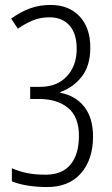

<svg xmlns="http://www.w3.org/2000/svg" viewBox="-20 -745 454 776"><path d="M170 11Q132 11 95 5.5Q58 0 28 -12V-65Q58 -52 89.5 -45.5Q121 -39 165 -39Q231 -39 265 -80Q299 -121 299 -196Q299 -273 255 -309Q211 -345 137 -345H102V-394H142Q211 -394 250.5 -437Q290 -480 290 -547Q290 -610 260.5 -642.5Q231 -675 180 -675Q142 -675 111.5 -662Q81 -649 52 -629L25 -670Q65 -698 102.5 -711.5Q140 -725 185 -725Q258 -725 301.5 -679Q345 -633 345 -553Q345 -480 311 -436Q277 -392 224 -373V-370Q286 -358 321 -313Q356 -268 356 -193Q356 -101 307.5 -45Q259 11 170 11Z"/></svg>

Font: Noto Sans Tamil ExtraCondensed Light
Style: Regular
Weight: 300
Width: 2
Designer: Jelle Bosma - Monotype Design Team
Foundry: Monotype Imaging Inc.
Version: Version 2.004; ttfautohint (v1.8.4.7-5d5b)